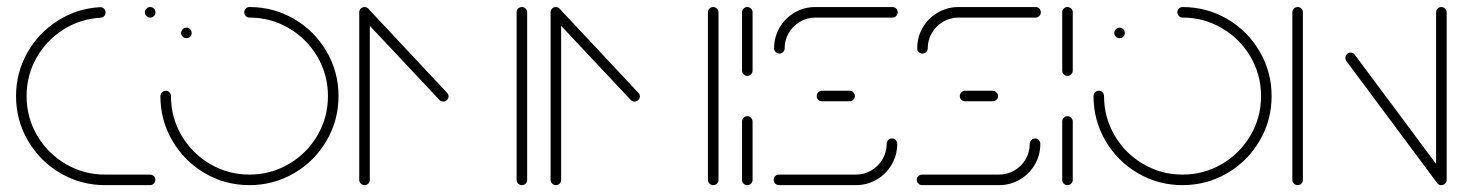

<svg xmlns="http://www.w3.org/2000/svg" viewBox="-20 -539 4266 559"><path d="M26.7 -259.3Q26.7 -327 59.3 -385Q91.9 -443 148 -478.7Q204.1 -514.4 271.1 -518.1Q277.4 -518.5 282.4 -514.1Q287.4 -509.6 287.4 -503Q287.4 -496.7 283.3 -492.2Q279.3 -487.8 273 -487.4Q213.7 -484.1 164.3 -452.8Q114.8 -421.5 86.1 -370.4Q57.4 -319.3 57.4 -259.3Q57.4 -197 88.1 -144.6Q118.9 -92.2 171.3 -61.5Q223.7 -30.7 285.9 -30.7H417Q423.3 -30.7 427.8 -26.3Q432.2 -21.9 432.2 -15.6Q432.2 -9.3 427.8 -4.6Q423.3 0 417 0H285.9Q215.6 0 155.9 -34.8Q96.3 -69.6 61.5 -129.3Q26.7 -188.9 26.7 -259.3ZM401.9 -503.3Q401.9 -509.6 406.5 -514.1Q411.1 -518.5 417.4 -518.5Q423.7 -518.5 428.1 -514.1Q432.6 -509.6 432.6 -503.3Q432.6 -497 428.1 -492.4Q423.7 -487.8 417.4 -487.8Q411.1 -487.8 406.5 -492.4Q401.9 -497 401.9 -503.3Z M507.4 -443Q507.4 -449.3 512 -453.9Q516.7 -458.5 523 -458.5Q529.3 -458.5 533.7 -453.9Q538.1 -449.3 538.1 -443Q538.1 -436.7 533.7 -432.2Q529.3 -427.8 523 -427.8Q516.7 -427.8 512 -432.2Q507.4 -436.7 507.4 -443ZM691.1 -503.3Q691.1 -509.6 695.6 -514.1Q700 -518.5 706.3 -518.5Q776.7 -518.5 836.3 -483.7Q895.9 -448.9 930.7 -389.3Q965.6 -329.6 965.6 -259.3Q965.6 -188.9 930.7 -129.3Q895.9 -69.6 836.3 -34.8Q776.7 0 706.3 0Q635.6 0 576.1 -34.8Q516.7 -69.6 481.9 -129.3Q447 -188.9 447 -259.3Q447 -265.6 451.7 -270.2Q456.3 -274.8 462.6 -274.8Q468.9 -274.8 473.3 -270.2Q477.8 -265.6 477.8 -259.3Q477.8 -197 508.5 -144.6Q539.3 -92.2 591.7 -61.5Q644.1 -30.7 706.3 -30.7Q768.5 -30.7 820.9 -61.5Q873.3 -92.2 904.1 -144.6Q934.8 -197 934.8 -259.3Q934.8 -321.5 904.1 -373.9Q873.3 -426.3 820.9 -457Q768.5 -487.8 706.3 -487.8Q700 -487.8 695.6 -492.4Q691.1 -497 691.1 -503.3Z M1041.1 -518.5Q1047.4 -518.5 1052 -514.1Q1056.7 -509.6 1056.7 -503.3V-15.2Q1056.7 -8.9 1052.2 -4.4Q1047.8 0 1041.5 0Q1035.2 0 1030.6 -4.4Q1025.9 -8.9 1025.9 -15.2V-503.3Q1025.9 -509.6 1030.4 -514.1Q1034.8 -518.5 1041.1 -518.5ZM1285.9 -258.5Q1285.9 -252.2 1281.3 -247.8Q1276.7 -243.3 1270.4 -243.3Q1263.3 -243.3 1259.3 -248.1L1031.5 -490.7Q1027 -495.9 1027 -501.9Q1027 -508.1 1031.7 -512.6Q1036.3 -517 1042.6 -517Q1048.9 -517 1053.7 -512.2L1281.5 -268.9Q1285.9 -264.4 1285.9 -258.5ZM1499.3 -518.5Q1505.6 -518.5 1510.2 -514.1Q1514.8 -509.6 1514.8 -503.3V-15.2Q1514.8 -8.9 1510.4 -4.4Q1505.9 0 1499.6 0Q1493.3 0 1488.7 -4.4Q1484.1 -8.9 1484.1 -15.2V-503.3Q1484.1 -509.6 1488.5 -514.1Q1493 -518.5 1499.3 -518.5Z M1598.1 -518.5Q1604.4 -518.5 1609.1 -514.1Q1613.7 -509.6 1613.7 -503.3V-15.2Q1613.7 -8.9 1609.3 -4.4Q1604.8 0 1598.5 0Q1592.2 0 1587.6 -4.4Q1583 -8.9 1583 -15.2V-503.3Q1583 -509.6 1587.4 -514.1Q1591.9 -518.5 1598.1 -518.5ZM1843 -258.5Q1843 -252.2 1838.3 -247.8Q1833.7 -243.3 1827.4 -243.3Q1820.4 -243.3 1816.3 -248.1L1588.5 -490.7Q1584.1 -495.9 1584.1 -501.9Q1584.1 -508.1 1588.7 -512.6Q1593.3 -517 1599.6 -517Q1605.9 -517 1610.7 -512.2L1838.5 -268.9Q1843 -264.4 1843 -258.5ZM2056.3 -518.5Q2062.6 -518.5 2067.2 -514.1Q2071.9 -509.6 2071.9 -503.3V-15.2Q2071.9 -8.9 2067.4 -4.4Q2063 0 2056.7 0Q2050.4 0 2045.7 -4.4Q2041.1 -8.9 2041.1 -15.2V-503.3Q2041.1 -509.6 2045.6 -514.1Q2050 -518.5 2056.3 -518.5Z M2155.6 0Q2149.3 0 2144.8 -4.4Q2140.4 -8.9 2140.4 -15.2V-185.2Q2140.4 -191.5 2144.8 -196.1Q2149.3 -200.7 2155.6 -200.7Q2161.9 -200.7 2166.5 -196.1Q2171.1 -191.5 2171.1 -185.2V-15.2Q2171.1 -8.9 2166.5 -4.4Q2161.9 0 2155.6 0ZM2155.6 -318.1Q2149.3 -318.1 2144.8 -322.6Q2140.4 -327 2140.4 -333.3V-503.3Q2140.4 -509.6 2144.8 -514.1Q2149.3 -518.5 2155.6 -518.5Q2161.9 -518.5 2166.5 -514.1Q2171.1 -509.6 2171.1 -503.3V-333.3Q2171.1 -327 2166.5 -322.6Q2161.9 -318.1 2155.6 -318.1Z M2577 -135.9Q2583.3 -135.9 2587.8 -131.3Q2592.2 -126.7 2592.2 -120.4Q2592.2 -87.4 2576.1 -59.8Q2560 -32.2 2532.4 -16.1Q2504.8 0 2471.9 0H2247.8Q2241.5 0 2237 -4.6Q2232.6 -9.3 2232.6 -15.6Q2232.6 -21.9 2237 -26.3Q2241.5 -30.7 2247.8 -30.7H2471.9Q2496.3 -30.7 2516.9 -42.8Q2537.4 -54.8 2549.4 -75.4Q2561.5 -95.9 2561.5 -120.4Q2561.5 -126.7 2566.1 -131.3Q2570.7 -135.9 2577 -135.9ZM2468.9 -259.3Q2468.9 -253 2464.3 -248.5Q2459.6 -244.1 2453.3 -244.1H2373Q2366.7 -244.1 2362.2 -248.5Q2357.8 -253 2357.8 -259.3Q2357.8 -265.6 2362.2 -270.2Q2366.7 -274.8 2373 -274.8H2453.3Q2459.6 -274.8 2464.3 -270.2Q2468.9 -265.6 2468.9 -259.3ZM2249.3 -383Q2243 -383 2238.3 -387.4Q2233.7 -391.9 2233.7 -398.1Q2233.7 -431.1 2249.8 -458.7Q2265.9 -486.3 2293.5 -502.4Q2321.1 -518.5 2354.1 -518.5H2578.5Q2584.8 -518.5 2589.3 -514.1Q2593.7 -509.6 2593.7 -503.3Q2593.7 -497 2589.3 -492.4Q2584.8 -487.8 2578.5 -487.8H2354.1Q2329.6 -487.8 2309.1 -475.7Q2288.5 -463.7 2276.5 -443.1Q2264.4 -422.6 2264.4 -398.1Q2264.4 -391.9 2260 -387.4Q2255.6 -383 2249.3 -383Z M2993.7 -135.9Q3000 -135.9 3004.4 -131.3Q3008.9 -126.7 3008.9 -120.4Q3008.9 -87.4 2992.8 -59.8Q2976.7 -32.2 2949.1 -16.1Q2921.5 0 2888.5 0H2664.4Q2658.1 0 2653.7 -4.6Q2649.3 -9.3 2649.3 -15.6Q2649.3 -21.9 2653.7 -26.3Q2658.1 -30.7 2664.4 -30.7H2888.5Q2913 -30.7 2933.5 -42.8Q2954.1 -54.8 2966.1 -75.4Q2978.1 -95.9 2978.1 -120.4Q2978.1 -126.7 2982.8 -131.3Q2987.4 -135.9 2993.7 -135.9ZM2885.6 -259.3Q2885.6 -253 2880.9 -248.5Q2876.3 -244.1 2870 -244.1H2789.6Q2783.3 -244.1 2778.9 -248.5Q2774.4 -253 2774.4 -259.3Q2774.4 -265.6 2778.9 -270.2Q2783.3 -274.8 2789.6 -274.8H2870Q2876.3 -274.8 2880.9 -270.2Q2885.6 -265.6 2885.6 -259.3ZM2665.9 -383Q2659.6 -383 2655 -387.4Q2650.4 -391.9 2650.4 -398.1Q2650.4 -431.1 2666.5 -458.7Q2682.6 -486.3 2710.2 -502.4Q2737.8 -518.5 2770.7 -518.5H2995.2Q3001.5 -518.5 3005.9 -514.1Q3010.4 -509.6 3010.4 -503.3Q3010.4 -497 3005.9 -492.4Q3001.5 -487.8 2995.2 -487.8H2770.7Q2746.3 -487.8 2725.7 -475.7Q2705.2 -463.7 2693.1 -443.1Q2681.1 -422.6 2681.1 -398.1Q2681.1 -391.9 2676.7 -387.4Q2672.2 -383 2665.9 -383Z M3087.8 0Q3081.5 0 3077 -4.4Q3072.6 -8.9 3072.6 -15.2V-185.2Q3072.6 -191.5 3077 -196.1Q3081.5 -200.7 3087.8 -200.7Q3094.1 -200.7 3098.7 -196.1Q3103.3 -191.5 3103.3 -185.2V-15.2Q3103.3 -8.9 3098.7 -4.4Q3094.1 0 3087.8 0ZM3087.8 -318.1Q3081.5 -318.1 3077 -322.6Q3072.6 -327 3072.6 -333.3V-503.3Q3072.6 -509.6 3077 -514.1Q3081.5 -518.5 3087.8 -518.5Q3094.1 -518.5 3098.7 -514.1Q3103.3 -509.6 3103.3 -503.3V-333.3Q3103.3 -327 3098.7 -322.6Q3094.1 -318.1 3087.8 -318.1Z M3224.1 -443Q3224.1 -449.3 3228.7 -453.9Q3233.3 -458.5 3239.6 -458.5Q3245.9 -458.5 3250.4 -453.9Q3254.8 -449.3 3254.8 -443Q3254.8 -436.7 3250.4 -432.2Q3245.9 -427.8 3239.6 -427.8Q3233.3 -427.8 3228.7 -432.2Q3224.1 -436.7 3224.1 -443ZM3407.8 -503.3Q3407.8 -509.6 3412.2 -514.1Q3416.7 -518.5 3423 -518.5Q3493.3 -518.5 3553 -483.7Q3612.6 -448.9 3647.4 -389.3Q3682.2 -329.6 3682.2 -259.3Q3682.2 -188.9 3647.4 -129.3Q3612.6 -69.6 3553 -34.8Q3493.3 0 3423 0Q3352.2 0 3292.8 -34.8Q3233.3 -69.6 3198.5 -129.3Q3163.7 -188.9 3163.7 -259.3Q3163.7 -265.6 3168.3 -270.2Q3173 -274.8 3179.3 -274.8Q3185.6 -274.8 3190 -270.2Q3194.4 -265.6 3194.4 -259.3Q3194.4 -197 3225.2 -144.6Q3255.9 -92.2 3308.3 -61.5Q3360.7 -30.7 3423 -30.7Q3485.2 -30.7 3537.6 -61.5Q3590 -92.2 3620.7 -144.6Q3651.5 -197 3651.5 -259.3Q3651.5 -321.5 3620.7 -373.9Q3590 -426.3 3537.6 -457Q3485.2 -487.8 3423 -487.8Q3416.7 -487.8 3412.2 -492.4Q3407.8 -497 3407.8 -503.3Z M3758.1 0Q3751.9 0 3747.2 -4.4Q3742.6 -8.9 3742.6 -15.2V-503.3Q3742.6 -509.6 3747.2 -514.1Q3751.9 -518.5 3758.1 -518.5Q3764.4 -518.5 3768.9 -514.1Q3773.3 -509.6 3773.3 -503.3V-15.2Q3773.3 -8.9 3768.9 -4.4Q3764.4 0 3758.1 0ZM3897 -370.4Q3897 -376.7 3901.5 -381.3Q3905.9 -385.9 3912.2 -385.9Q3920 -385.9 3924.4 -379.6L4188.9 -24.4L4164.4 -5.9L3900 -361.1Q3897 -365.2 3897 -370.4ZM4176.3 0Q4170 0 4165.6 -4.4Q4161.1 -8.9 4161.1 -15.2V-503.3Q4161.1 -509.6 4165.6 -514.1Q4170 -518.5 4176.3 -518.5Q4182.6 -518.5 4187.2 -514.1Q4191.9 -509.6 4191.9 -503.3V-15.2Q4191.9 -8.9 4187.2 -4.4Q4182.6 0 4176.3 0Z"/></svg>

Font: 26F Galaxy Sans Ultra Light
Style: Regular
Weight: 200
Designer: C₂₉H₂₅N₃O₅
Version: Version 1.100